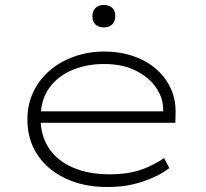

<svg xmlns="http://www.w3.org/2000/svg" viewBox="-20 -741 828 771"><path d="M410 10Q316 10 243 -24.5Q170 -59 130 -120Q90 -181 90 -261Q90 -322 114 -372Q138 -422 180 -458Q222 -494 278.5 -514Q335 -534 398 -534Q462 -534 515.5 -515.5Q569 -497 607.5 -463.5Q646 -430 666.5 -384Q687 -338 685 -282L684 -248H132V-294H657L636 -283L635 -307Q634 -349 606.5 -389.5Q579 -430 526 -457Q473 -484 397 -484Q330 -484 272 -460.5Q214 -437 178.5 -389Q143 -341 143 -264Q143 -197 176 -146.5Q209 -96 272 -68.5Q335 -41 421 -41Q487 -41 537.5 -56.5Q588 -72 639 -106L660 -66Q631 -44 594 -27.5Q557 -11 512.5 -0.5Q468 10 410 10ZM397 -631Q375 -631 363 -643Q351 -655 351 -676Q351 -696 363 -708.5Q375 -721 397 -721Q419 -721 431 -709Q443 -697 443 -676Q443 -656 431 -643.5Q419 -631 397 -631Z"/></svg>

Font: Lexend Peta ExtraLight
Style: Regular
Weight: 250
Version: Version 1.007